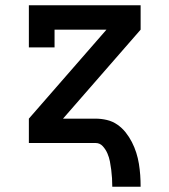

<svg xmlns="http://www.w3.org/2000/svg" viewBox="-20 -540 640 725"><path d="M404 165Q404 149 403 133Q402 117 400 101Q398 85 395 69.5Q392 54 385.5 39Q379 24 368 12Q357 0 341 0H89V-92L382 -428H186V-361H89V-520H511V-428L218 -92H341Q362 -92 383.5 -87Q405 -82 423 -69.5Q441 -57 454.5 -40Q468 -23 478 -3.5Q488 16 494.5 36.5Q501 57 504.5 78.5Q508 100 509.5 121.5Q511 143 511 165Z"/></svg>

Font: Iosevka Etoile Semibold
Style: Regular
Weight: 600
Designer: Belleve Invis
Foundry: Belleve Invis
Version: Version 22.1.2; ttfautohint (v1.8.4)